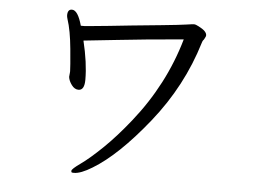

<svg xmlns="http://www.w3.org/2000/svg" viewBox="-50 -744 1101 831"><g transform="rotate(5 500.0 -328.5)"><path d="M243 -389 245 -411V-415Q245 -430 237.5 -510Q230 -590 214 -638Q211 -648 211 -654Q211 -680 230 -680Q256 -680 274 -614H290Q295 -614 324 -617L396 -624Q440 -629 491 -634Q542 -639 622.5 -647Q703 -655 729 -659Q755 -663 762 -663Q769 -663 782 -656Q818 -638 818 -620Q818 -616 816 -612.5Q814 -609 812 -604.5Q810 -600 807.5 -598Q805 -596 802 -586Q744 -394 615 -233Q486 -72 378 -7Q329 23 300 23Q291 23 289.5 21.5Q288 20 288 15Q288 7 325.5 -19.5Q363 -46 417.5 -98.5Q472 -151 531 -225Q666 -394 723 -594Q548 -579 436.5 -566.5Q325 -554 291 -551Q314 -456 314 -383Q314 -337 288 -337Q271 -337 258 -354.5Q245 -372 243 -389Z"/></g></svg>

Font: LXGW WenKai
Style: Regular
Weight: 400
Designer: LXGW / Fontworks Inc.
Foundry: LXGW / Fontworks Inc.
Version: Version 1.520; June 14, 2025